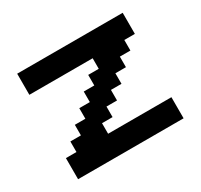

<svg xmlns="http://www.w3.org/2000/svg" viewBox="-112 -644 824 788"><g transform="rotate(-30 300.0 -250.0)"><path d="M50 0H550V-100H250V-150H300V-200H350V-250H400V-300H450V-350H500V-400H550V-500H50V-400H350V-350H300V-300H250V-250H200V-200H150V-150H100V-100H50Z"/></g></svg>

Font: Matrix Sans Video
Style: Regular
Weight: 400
Designer: Brad Neil
Version: Version 1.100